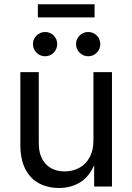

<svg xmlns="http://www.w3.org/2000/svg" viewBox="-20 -890 631 916"><path d="M262.2 6.8Q207 6.8 165.3 -15.9Q123.5 -38.6 100.3 -84.5Q77.1 -130.4 77.1 -199.2V-545.9H165V-206.5Q165 -143.6 198.2 -107.9Q231.4 -72.3 288.6 -72.3Q327.6 -72.3 358.6 -89.4Q389.6 -106.4 407.7 -139.4Q425.8 -172.4 425.8 -218.8V-545.9H514.2V0H429.2V-132.3H440.9Q415.5 -55.7 368.9 -24.4Q322.3 6.8 262.2 6.8ZM400.9 -621.6Q377 -621.6 359.9 -638.7Q342.8 -655.8 342.8 -679.7Q342.8 -703.6 359.9 -720.5Q377 -737.3 400.9 -737.3Q424.8 -737.3 441.7 -720.5Q458.5 -703.6 458.5 -679.7Q458.5 -655.8 441.7 -638.7Q424.8 -621.6 400.9 -621.6ZM195.3 -621.6Q171.4 -621.6 154.3 -638.7Q137.2 -655.8 137.2 -679.7Q137.2 -703.6 154.3 -720.5Q171.4 -737.3 195.3 -737.3Q219.2 -737.3 236.1 -720.5Q252.9 -703.6 252.9 -679.7Q252.9 -655.8 236.1 -638.7Q219.2 -621.6 195.3 -621.6ZM431.2 -869.6V-807.1H160.6V-869.6Z"/></svg>

Font: Adwaita Sans
Style: Regular
Weight: 400
Designer: Rasmus Andersson
Foundry: rsms
Version: Version 4.001;git-9221beed3